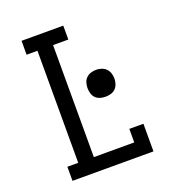

<svg xmlns="http://www.w3.org/2000/svg" viewBox="-133 -841 866 947"><g transform="rotate(-20 300.0 -367.5)"><path d="M86 0V-74H143V-662H86V-735H305V-662H225V-74H437V-145H511V0ZM382 -334Q368 -334 354 -338Q340 -342 330 -352Q320 -362 316 -376Q312 -390 312 -404Q312 -418 316 -432Q320 -446 330 -456Q340 -466 354 -470.5Q368 -475 382 -475Q396 -475 410 -470.5Q424 -466 434 -456Q444 -446 448.5 -432Q453 -418 453 -404Q453 -390 448.5 -376Q444 -362 434 -352Q424 -342 410 -338Q396 -334 382 -334Z"/></g></svg>

Font: Iosevka Etoile
Style: Regular
Weight: 400
Designer: Belleve Invis
Foundry: Belleve Invis
Version: Version 33.2.4